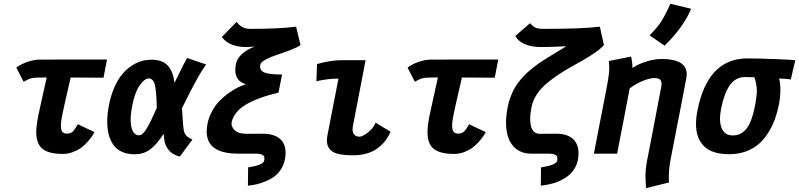

<svg xmlns="http://www.w3.org/2000/svg" viewBox="-20 -813 4228 1016"><path d="M338.4 -498H397.9H465.8H537.6H546.4Q543 -481.9 536.9 -450Q530.8 -418 527.8 -401.9Q502.9 -402.3 453.6 -402.3Q404.3 -402.3 379.4 -402.8H354Q339.8 -343.8 326.4 -282.7Q313 -221.7 311.5 -214.8Q311 -211.9 309.8 -205.1Q308.6 -198.2 307.6 -195.3Q302.2 -168.9 302.2 -148.9Q302.2 -123.5 310.8 -114.7Q319.3 -106 333 -106Q353 -106 364.3 -116Q375.5 -126 392.1 -155.8Q406.7 -148.4 436.3 -134.5Q465.8 -120.6 480.5 -113.8Q474.1 -102.5 466.3 -91.1Q458.5 -79.6 442.6 -61.8Q426.8 -43.9 409.2 -31Q391.6 -18.1 366 -8.3Q340.3 1.5 313 1.5Q237.8 1.5 204.8 -25.4Q171.9 -52.2 171.9 -113.3Q171.9 -145 181.2 -193.8Q181.6 -197.3 183.1 -204.3Q184.6 -211.4 185.5 -214.8Q190.4 -236.8 202.9 -294.4Q215.3 -352.1 227.1 -403.3L176.3 -402.3Q152.3 -401.9 140.4 -397.7Q128.4 -393.6 105 -380.4Q98.6 -392.6 85.7 -417.7Q72.8 -442.9 66.4 -455.6Q89.8 -473.1 124.5 -485.4Q159.2 -497.6 192.4 -497.6Q216.8 -497.6 265.4 -497.8Q314 -498 338.4 -498Z M942.9 -240.7Q944.8 -224.6 946.5 -189.5Q948.2 -154.3 951.7 -128.4Q954.6 -107.9 965.1 -96.2Q975.6 -84.5 998.5 -74.7Q987.3 -59.6 964.8 -29.5Q942.4 0.5 931.2 15.6Q891.1 4.9 872.1 -19.8Q853 -44.4 849.6 -71.8Q849.1 -77.1 847.9 -88.1Q846.7 -99.1 845.7 -105Q810.1 -48.8 774.9 -22.7Q739.7 3.4 693.4 3.4Q653.8 3.4 625 -9.8Q596.2 -22.9 579.6 -47.1Q563 -71.3 555.2 -101.6Q547.4 -131.8 547.4 -168.9Q547.4 -209.5 556.6 -257.3Q566.9 -309.1 585.2 -350.8Q603.5 -392.6 626 -419.4Q648.4 -446.3 675.3 -464.1Q702.1 -481.9 728.3 -489.5Q754.4 -497.1 781.2 -497.1Q839.4 -497.1 867.9 -465.8Q896.5 -434.6 903.3 -374.5Q911.6 -390.6 924.6 -417.5Q937.5 -444.3 948 -465.3Q958.5 -486.3 970.2 -506.3Q986.8 -500.5 1020.5 -489Q1054.2 -477.5 1070.8 -472.2Q1060.1 -457.5 1048.1 -438Q1036.1 -418.5 1028.1 -404.8Q1020 -391.1 1005.1 -362.5Q990.2 -334 985.6 -325Q981 -315.9 962.9 -280.3Q944.8 -244.6 942.9 -240.7ZM680.2 -255.9Q671.4 -211.4 671.4 -177.7Q671.4 -155.8 675.5 -139.4Q679.7 -123 684.8 -115.2Q689.9 -107.4 696.5 -103Q703.1 -98.6 706.5 -97.9Q710 -97.2 712.9 -97.2H716.8Q734.9 -97.2 756.8 -134Q778.8 -170.9 809.6 -241.7Q808.1 -328.1 799.8 -363Q791.5 -397.9 766.6 -397.9Q745.1 -397.9 719.2 -361.3Q693.4 -324.7 680.2 -255.9Z M1231.9 -697.3Q1245.6 -679.2 1262.5 -669.7Q1279.3 -660.2 1306.6 -660.2Q1458.5 -660.2 1546.9 -671.9Q1550.8 -655.8 1558.6 -623.3Q1566.4 -590.8 1570.3 -574.7Q1555.2 -563 1518.6 -548.8Q1481.9 -534.7 1448.5 -523.9Q1415 -513.2 1387.5 -498.8Q1359.9 -484.4 1357.4 -470.7Q1356.4 -463.9 1356.4 -460.9Q1356.4 -447.8 1364.5 -439Q1372.6 -430.2 1389.4 -426Q1406.2 -421.9 1425.3 -420.4Q1444.3 -418.9 1472.7 -418.9Q1469.2 -402.8 1463.1 -370.8Q1457 -338.9 1453.6 -322.8Q1344.2 -296.9 1281.2 -259.5Q1218.3 -222.2 1205.6 -165.5Q1205.1 -163.6 1205.1 -159.2Q1205.1 -139.2 1223.6 -122.1Q1242.2 -105 1285.6 -105Q1286.1 -105 1328.1 -105.2Q1370.1 -105.5 1370.6 -105.5Q1426.3 -105.5 1458.7 -80.6Q1491.2 -55.7 1491.2 -4.4Q1491.2 11.2 1487.3 32.2Q1481.4 62 1464.8 85.9Q1448.2 109.9 1427.7 124Q1407.2 138.2 1380.9 148.4Q1354.5 158.7 1333.7 163.1Q1313 167.5 1292 169.4Q1292 153.3 1292.5 121.1Q1293 88.9 1293 72.8Q1373.5 60.5 1377.9 37.6Q1379.4 31.2 1379.4 25.9Q1379.4 11.7 1367.9 5.9Q1356.4 0 1329.6 0H1319.8H1239.7Q1073.7 0 1073.7 -117.2Q1073.7 -135.7 1078.1 -158.7Q1085 -193.8 1102.8 -225.8Q1120.6 -257.8 1142.8 -280.3Q1165 -302.7 1191.2 -321.3Q1217.3 -339.8 1239.7 -350.6Q1262.2 -361.3 1281.7 -367.2Q1225.1 -383.3 1225.1 -442.4Q1225.1 -455.1 1228 -472.2Q1233.4 -503.4 1261.5 -528.1Q1289.6 -552.7 1328.6 -566.9Q1299.8 -564 1285.2 -564Q1192.9 -564 1153.8 -617.2Q1166.5 -630.4 1192.6 -657Q1218.8 -683.6 1231.9 -697.3Z M1790 -494.6H1914.6L1847.2 -144.5Q1845.7 -136.7 1845.7 -129.4Q1845.7 -111.3 1855 -100.6Q1864.3 -89.8 1881.3 -89.8Q1899.4 -89.8 1927.7 -112.5Q1956.1 -135.3 1967.8 -164.1Q1981 -155.8 2007.1 -139.9Q2033.2 -124 2046.4 -116.2Q2023.4 -60.1 1973.9 -25.6Q1924.3 8.8 1845.7 8.8Q1771.5 8.8 1741.2 -9.8Q1710 -28.8 1710 -69.3Q1710 -83.5 1713.4 -100.6Q1722.7 -149.9 1742.2 -248.8Q1761.7 -347.7 1771 -397Q1715.8 -397 1654.3 -383.3Q1654.8 -398.4 1656 -428.7Q1657.2 -459 1657.7 -474.1Q1730.5 -494.6 1790 -494.6Z M2408.7 -498H2468.3H2536.1H2607.9H2616.7Q2613.3 -481.9 2607.2 -450Q2601.1 -418 2598.1 -401.9Q2573.2 -402.3 2523.9 -402.3Q2474.6 -402.3 2449.7 -402.8H2424.3Q2410.2 -343.8 2396.7 -282.7Q2383.3 -221.7 2381.8 -214.8Q2381.3 -211.9 2380.1 -205.1Q2378.9 -198.2 2377.9 -195.3Q2372.6 -168.9 2372.6 -148.9Q2372.6 -123.5 2381.1 -114.7Q2389.6 -106 2403.3 -106Q2423.3 -106 2434.6 -116Q2445.8 -126 2462.4 -155.8Q2477.1 -148.4 2506.6 -134.5Q2536.1 -120.6 2550.8 -113.8Q2544.4 -102.5 2536.6 -91.1Q2528.8 -79.6 2512.9 -61.8Q2497.1 -43.9 2479.5 -31Q2461.9 -18.1 2436.3 -8.3Q2410.6 1.5 2383.3 1.5Q2308.1 1.5 2275.1 -25.4Q2242.2 -52.2 2242.2 -113.3Q2242.2 -145 2251.5 -193.8Q2252 -197.3 2253.4 -204.3Q2254.9 -211.4 2255.9 -214.8Q2260.7 -236.8 2273.2 -294.4Q2285.6 -352.1 2297.4 -403.3L2246.6 -402.3Q2222.7 -401.9 2210.7 -397.7Q2198.7 -393.6 2175.3 -380.4Q2168.9 -392.6 2156 -417.7Q2143.1 -442.9 2136.7 -455.6Q2160.2 -473.1 2194.8 -485.4Q2229.5 -497.6 2262.7 -497.6Q2287.1 -497.6 2335.7 -497.8Q2384.3 -498 2408.7 -498Z M2785.2 -690.4Q2797.9 -674.3 2812.7 -667.2Q2827.6 -660.2 2855.5 -660.2Q3065.9 -660.2 3154.3 -671.9Q3158.2 -655.8 3165 -623.3Q3171.9 -590.8 3175.8 -574.2Q3158.7 -555.2 3129.2 -534.7Q3099.6 -514.2 3067.4 -495.8Q3035.2 -477.5 2999 -457.3Q2962.9 -437 2929.7 -414.6Q2896.5 -392.1 2867.9 -367.4Q2839.4 -342.8 2819.3 -311.5Q2799.3 -280.3 2792.5 -246.1Q2785.6 -212.4 2785.6 -182.6Q2785.6 -145 2798.3 -125Q2811 -105 2835.4 -105Q2836.4 -105 2878.4 -105.2Q2920.4 -105.5 2921.4 -105.5Q2982.4 -105.5 3012 -77.6Q3041.5 -49.8 3041.5 -2.4Q3041.5 15.1 3038.1 32.2Q3033.7 55.7 3022.5 75.2Q3011.2 94.7 2997.6 107.9Q2983.9 121.1 2965.3 131.8Q2946.8 142.6 2930.9 148.9Q2915 155.3 2896.2 159.9Q2877.4 164.6 2866 166.3Q2854.5 168 2841.8 169.4Q2841.8 153.3 2842.3 121.1Q2842.8 88.9 2842.8 72.8Q2923.8 60.5 2928.7 37.6Q2929.7 33.7 2929.7 26.9Q2929.7 17.6 2925.8 12Q2921.9 6.3 2912.4 3.7Q2902.8 1 2893.8 0.5Q2884.8 0 2867.7 0H2857.9H2790.5Q2729 0 2693.4 -42.7Q2657.7 -85.4 2657.7 -164.6Q2657.7 -201.2 2666.5 -246.1Q2671.4 -272 2679.9 -295.4Q2688.5 -318.8 2698.5 -338.4Q2708.5 -357.9 2723.1 -377Q2737.8 -396 2751.2 -410.4Q2764.6 -424.8 2783.9 -440.9Q2803.2 -457 2818.6 -468.5Q2834 -480 2856.9 -494.6Q2879.9 -509.3 2895.8 -519Q2911.6 -528.8 2936.5 -543.7Q2961.4 -558.6 2977.1 -568.4Q2895 -564 2846.7 -564Q2741.2 -564 2706.5 -622.1Q2719.7 -633.8 2745.8 -656.5Q2772 -679.2 2785.2 -690.4Z M3417.5 -626Q3458 -666.5 3479 -699.2Q3500 -731.9 3527.3 -793L3637.2 -766.6Q3598.1 -670.9 3496.6 -571.3Q3483.4 -580.6 3457 -598.9Q3430.7 -617.2 3417.5 -626ZM3562.5 -144.5 3528.8 29.8Q3519 79.6 3519 129.9Q3519 144.5 3520.5 152.3Q3500.5 157.7 3459.7 167.5Q3418.9 177.2 3398.4 182.6Q3395.5 122.6 3395.5 121.1Q3395.5 82 3404.8 33.2Q3409.2 10.7 3418 -34.7Q3426.8 -80.1 3431.2 -102.5Q3439 -144 3454.8 -226.6Q3470.7 -309.1 3478.5 -350.1Q3480.5 -359.9 3480.5 -369.1Q3480.5 -385.7 3471.7 -392.8Q3462.9 -399.9 3443.4 -399.9Q3418.9 -399.9 3382.8 -385.5Q3346.7 -371.1 3312 -345.2Q3301.3 -287.6 3279.1 -172.6Q3256.8 -57.6 3245.6 0H3122.6Q3133.8 -57.6 3156 -172.6Q3178.2 -287.6 3189.5 -344.7Q3204.1 -419.9 3204.1 -451.2Q3204.1 -459 3202.1 -490.2Q3221.7 -494.1 3261 -502Q3300.3 -509.8 3319.8 -513.7Q3326.7 -478 3326.7 -460.4V-452.6Q3352.1 -471.7 3396.7 -486.3Q3441.4 -501 3480.5 -501Q3613.8 -501 3613.8 -419.9Q3613.8 -410.6 3611.3 -397.5Q3603.5 -355 3587.2 -270.8Q3570.8 -186.5 3562.5 -144.5Z M4103 -397.5Q4109.4 -372.1 4109.4 -337.9Q4109.4 -300.8 4102.5 -265.1Q4094.2 -221.2 4080.8 -183.6Q4067.4 -146 4045.4 -110.8Q4023.4 -75.7 3995.1 -51Q3966.8 -26.4 3927 -11.7Q3887.2 2.9 3839.4 2.9H3838.4Q3748.5 2.9 3705.8 -38.8Q3663.1 -80.6 3663.1 -156.7Q3663.1 -189.5 3670.4 -226.6Q3724.1 -502 3932.1 -503.9H3936Q3986.8 -503.9 4079.1 -500.5Q4171.4 -497.1 4188.5 -494.1Q4184.6 -477.5 4176.5 -443.6Q4168.5 -409.7 4164.6 -392.6Q4146 -396 4103 -397.5ZM3919.9 -120.6Q3957 -154.8 3976.1 -258.8Q3976.6 -260.3 3977.1 -262.7Q3977.5 -265.1 3977.5 -266.6Q3984.9 -306.6 3984.9 -333Q3984.9 -367.2 3971.7 -404.3Q3935.1 -405.3 3923.8 -405.3Q3871.6 -405.3 3841.3 -361.3Q3811 -317.4 3795.4 -235.4Q3790 -207 3790 -185.1Q3790 -143.6 3807.1 -119.9Q3824.2 -96.2 3857.9 -96.2Q3877.4 -96.7 3890.6 -101.8Q3903.8 -106.9 3919.9 -120.6Z"/></svg>

Font: Fantasque Sans Mono
Style: Bold Italic
Weight: 700
Italic angle: -11°
Monospace: yes
Designer: Jany Belluz
Version: Version 1.7.1